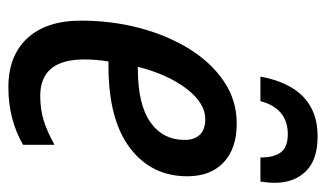

<svg xmlns="http://www.w3.org/2000/svg" viewBox="-184 -604 797 470"><g transform="rotate(90 215.0 -368.5)"><path d="M193 10Q116 10 73 -36.5Q30 -83 30 -168Q30 -243 48 -311Q66 -379 99 -432.5Q132 -486 178.5 -517.5Q225 -549 282 -549Q343 -549 377 -517Q411 -485 411 -428Q411 -340 341.5 -287.5Q272 -235 141 -235H130Q125 -205 125 -176Q125 -68 214 -68Q246 -68 273 -76Q300 -84 334 -103V-26Q272 10 193 10ZM149 -307Q235 -307 278.5 -337.5Q322 -368 322 -422Q322 -445 309.5 -458.5Q297 -472 271 -472Q232 -472 197 -426.5Q162 -381 143 -307ZM167 -607Q193 -747 313 -747Q371 -747 399 -718Q427 -689 427 -642Q427 -633 426 -624Q425 -615 424 -607H365Q365 -641 352 -657.5Q339 -674 308 -674Q245 -674 227 -607Z"/></g></svg>

Font: Noto Sans Condensed Medium
Style: Italic
Weight: 500
Width: 3
Italic angle: -12°
Designer: Monotype Design Team
Foundry: Monotype Imaging Inc.
Version: Version 2.013; ttfautohint (v1.8.4.7-5d5b)